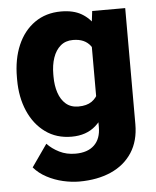

<svg xmlns="http://www.w3.org/2000/svg" viewBox="-53 -583 680 837"><g transform="rotate(-5 287.0 -165.0)"><path d="M260.7 207.5Q227.1 207.5 189.7 199Q152.3 190.4 118.9 172.6Q85.4 154.8 63 128.4L131.3 30.8Q152.8 53.7 184.1 69.3Q215.3 85 254.4 85Q308.1 85 336.9 57.1Q365.7 29.3 365.7 -21.5V-403.3L380.9 -528.3H525.4V-20.5Q525.4 52.7 492.2 103.8Q459 154.8 399.2 181.2Q339.4 207.5 260.7 207.5ZM244.1 9.8Q178.2 9.8 129.9 -25.1Q81.5 -60.1 55.2 -120.6Q28.8 -181.2 28.8 -257.8V-268.1Q28.8 -348.1 54.9 -408.9Q81.1 -469.7 129.9 -503.9Q178.7 -538.1 245.1 -538.1Q299.3 -538.1 334.7 -517.3Q370.1 -496.6 392.1 -459.2Q414.1 -421.9 426.3 -372.3Q438.5 -322.8 446.3 -265.1V-255.4Q435.5 -183.6 413.1 -123.3Q390.6 -63 349.9 -26.6Q309.1 9.8 244.1 9.8ZM285.2 -118.7Q321.3 -118.7 343.3 -133.8Q365.2 -148.9 376 -176.8Q386.7 -204.6 386.7 -241.7V-278.8Q386.7 -311 380.9 -335.7Q375 -360.4 362.5 -376.7Q350.1 -393.1 331.3 -401.4Q312.5 -409.7 286.1 -409.7Q253.4 -409.7 231.7 -391.1Q210 -372.6 199 -340.6Q188 -308.6 188 -268.1V-257.8Q188 -218.8 198.5 -187.3Q209 -155.8 230.5 -137.2Q252 -118.7 285.2 -118.7Z"/></g></svg>

Font: Heebo ExtraBold
Style: Regular
Weight: 800
Designer: Oded Ezer
Foundry: Ezer Type House
Version: Version 3.100